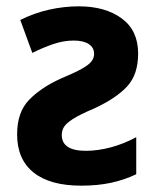

<svg xmlns="http://www.w3.org/2000/svg" viewBox="-20 -576 492 606"><path d="M229 -556Q312 -556 364 -518Q416 -480 416 -407Q416 -341 381.5 -303.5Q347 -266 278 -234Q233 -215 211 -201Q189 -187 182 -175.5Q175 -164 175 -150Q175 -100 251 -100Q289 -100 330 -111Q371 -122 410 -143V-26Q372 -8 330 1Q288 10 236 10Q138 10 86 -31.5Q34 -73 34 -152Q34 -222 72 -261Q110 -300 172 -328Q215 -346 237.5 -358.5Q260 -371 268.5 -382Q277 -393 277 -406Q277 -426 260 -437Q243 -448 213 -448Q181 -448 148.5 -437Q116 -426 82 -409L44 -513Q88 -535 135 -545.5Q182 -556 229 -556Z"/></svg>

Font: Noto Sans SemiCondensed
Style: Bold
Weight: 700
Width: 4
Designer: Monotype Design Team
Foundry: Monotype Imaging Inc.
Version: Version 2.013; ttfautohint (v1.8.4.7-5d5b)